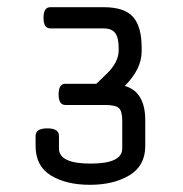

<svg xmlns="http://www.w3.org/2000/svg" viewBox="-20 -784 510 534"><path d="M374 -641Q374 -592 327 -545Q384 -529 384 -449V-378Q384 -323 340 -296.5Q296 -270 230 -270Q164 -270 121.5 -296Q79 -322 79 -378V-406Q79 -427 111.5 -427Q144 -427 144 -406V-371Q144 -329 232 -329Q320 -329 320 -371V-449Q320 -474 311 -483Q302 -492 272 -492H162Q143 -492 143 -521.5Q143 -551 162 -551H248L277 -579Q310 -611 310 -644V-651Q310 -679 300.5 -692Q291 -705 268 -705H120Q101 -705 101 -734.5Q101 -764 120 -764H268Q326 -764 350 -737Q374 -710 374 -651Z"/></svg>

Font: Offside
Style: Regular
Weight: 400
Designer: Eduardo Rodriguez Tunni
Foundry: Eduardo Rodriguez Tunni
Version: Version 1.001